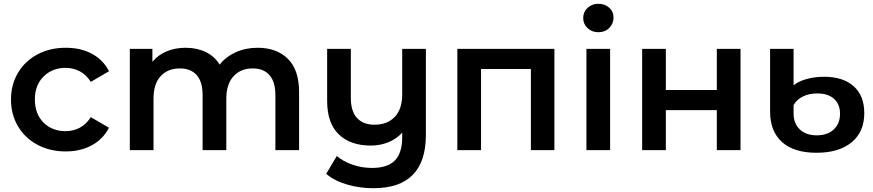

<svg xmlns="http://www.w3.org/2000/svg" viewBox="-20 -792 4608 1013"><path d="M38 -267Q38 -346 75 -408Q112 -470 177.5 -505Q243 -540 327 -540Q406 -540 465.5 -508Q525 -476 555 -416L459 -360Q436 -397 401.5 -415.5Q367 -434 326 -434Q256 -434 210 -388.5Q164 -343 164 -267Q164 -191 209.5 -145.5Q255 -100 326 -100Q367 -100 401.5 -118.5Q436 -137 459 -174L555 -118Q524 -58 464.5 -25.5Q405 7 327 7Q244 7 178 -28Q112 -63 75 -125.5Q38 -188 38 -267Z M1558 -306V0H1433V-290Q1433 -360 1402 -395.5Q1371 -431 1313 -431Q1250 -431 1212 -389.5Q1174 -348 1174 -271V0H1049V-290Q1049 -360 1018 -395.5Q987 -431 929 -431Q865 -431 827.5 -390Q790 -349 790 -271V0H665V-534H784V-466Q814 -502 859 -521Q904 -540 959 -540Q1019 -540 1065.5 -517.5Q1112 -495 1139 -451Q1172 -493 1224 -516.5Q1276 -540 1339 -540Q1440 -540 1499 -481.5Q1558 -423 1558 -306Z M2227 -534V-81Q2227 201 1950 201Q1877 201 1810.5 181.5Q1744 162 1701 125L1757 31Q1791 60 1840 77Q1889 94 1943 94Q2025 94 2063.5 54.5Q2102 15 2102 -67V-92Q2072 -59 2029 -41.5Q1986 -24 1936 -24Q1829 -24 1767.5 -83Q1706 -142 1706 -260V-534H1831V-276Q1831 -205 1863.5 -169.5Q1896 -134 1956 -134Q2023 -134 2062.5 -175Q2102 -216 2102 -294V-534Z M2905 -534V0H2781V-428H2518V0H2393V-534Z M3074 -534H3199V0H3074ZM3057 -697Q3057 -729 3080 -750.5Q3103 -772 3137 -772Q3171 -772 3194 -751.5Q3217 -731 3217 -700Q3217 -667 3194.5 -644.5Q3172 -622 3137 -622Q3103 -622 3080 -643.5Q3057 -665 3057 -697Z M3368 -534H3493V-317H3762V-534H3887V0H3762V-211H3493V0H3368Z M4043 -204V-534H4167V-342Q4193 -363 4235.5 -375Q4278 -387 4328 -387Q4428 -387 4484 -337Q4540 -287 4540 -195Q4540 -96 4473 -41Q4406 14 4288 14Q4169 14 4106 -42.5Q4043 -99 4043 -204ZM4412 -192Q4412 -242 4380.5 -270.5Q4349 -299 4292 -299Q4249 -299 4216.5 -283Q4184 -267 4167 -238V-193Q4167 -140 4200 -109Q4233 -78 4289 -78Q4346 -78 4379 -109Q4412 -140 4412 -192Z"/></svg>

Font: Montserrat Alternates SemiBold
Style: Regular
Weight: 600
Designer: Julieta Ulanovsky
Foundry: Julieta Ulanovsky
Version: Version 7.200